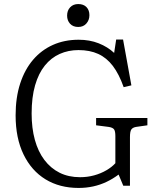

<svg xmlns="http://www.w3.org/2000/svg" viewBox="-20 -913 777 947"><path d="M368 14Q274 14 204.5 -28.5Q135 -71 96 -151.5Q57 -232 57 -344Q57 -432 79.5 -501Q102 -570 143 -618Q184 -666 241 -691.5Q298 -717 368 -717Q422 -717 466.5 -699.5Q511 -682 543 -652L553 -718H587L628 -492L590 -483Q567 -548 536.5 -588Q506 -628 464.5 -647Q423 -666 367 -666Q317 -666 274.5 -647Q232 -628 201 -589.5Q170 -551 153 -492Q136 -433 136 -353Q136 -281 152 -223Q168 -165 199 -124Q230 -83 274 -61Q318 -39 375 -39Q411 -39 444 -48Q477 -57 504.5 -73Q532 -89 549 -108V-242Q549 -266 542.5 -275Q536 -284 516 -287L454 -295V-331H707V-295L651 -287Q634 -284 627.5 -274Q621 -264 621 -237V3H588L565 -52Q537 -31 505.5 -16Q474 -1 439.5 6.5Q405 14 368 14ZM366 -780Q340 -780 325.5 -796Q311 -812 311 -836Q311 -861 326 -877Q341 -893 366 -893Q392 -893 406.5 -878Q421 -863 421 -838Q421 -814 406 -797Q391 -780 366 -780Z"/></svg>

Font: Literata 18pt Light
Style: Regular
Weight: 300
Designer: Latin by Veronika Burian and Jose Scaglione. Greek by Irene Vlachou. Cyrillic by Vera Evstafieva.
Foundry: TypeTogether
Version: Version 3.103;gftools[0.9.29]